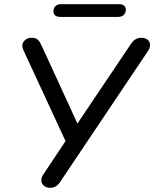

<svg xmlns="http://www.w3.org/2000/svg" viewBox="-20 -893 739 920"><path d="M178 -29Q178 -43 187 -56L294 -217L92 -653Q87 -665 87 -673Q87 -690 100 -701Q113 -712 133 -712Q152 -712 162 -702Q172 -692 181 -671L351 -301L607 -682Q626 -712 657 -712Q676 -712 687.5 -702.5Q699 -693 699 -677Q699 -665 690 -650L270 -24Q251 7 221 7Q202 7 190 -3.5Q178 -14 178 -29ZM236 -837Q236 -854 245.5 -863.5Q255 -873 272 -873H550Q566 -873 574.5 -866Q583 -859 583 -847Q583 -831 573 -821.5Q563 -812 546 -812H269Q253 -812 244.5 -819Q236 -826 236 -837Z"/></svg>

Font: SN Pro
Style: Italic
Weight: 400
Italic angle: -9°
Designer: Tobias Whetton
Foundry: Supernotes
Version: Version 1.003